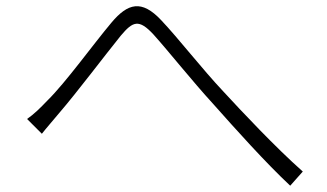

<svg xmlns="http://www.w3.org/2000/svg" viewBox="-20 -639 1040 610"><path d="M66 -261 113 -214C127 -232 150 -258 169 -281C225 -346 313 -463 364 -526C402 -571 421 -580 468 -529C514 -478 591 -381 658 -308C729 -228 824 -122 902 -49L942 -94C855 -171 748 -285 689 -349C622 -420 547 -517 492 -575C430 -641 386 -629 334 -567C276 -498 189 -377 131 -320C107 -295 89 -277 66 -261Z"/></svg>

Font: Noto Sans TC Light
Style: Regular
Weight: 300
Designer: Ryoko NISHIZUKA 西塚涼子 (kana, bopomofo & ideographs); Paul D. Hunt (Latin, Greek & Cyrillic); Sandoll Communications 산돌커뮤니
Foundry: Adobe
Version: Version 2.004;hotconv 1.0.118;makeotfexe 2.5.65603